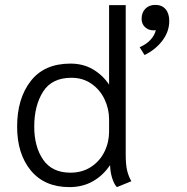

<svg xmlns="http://www.w3.org/2000/svg" viewBox="-20 -755 763 785"><path d="M551 -562Q579 -574 596 -593Q613 -612 617 -632Q614 -631 607 -631Q587 -631 573 -644Q559 -657 559 -678Q559 -704 574.5 -719.5Q590 -735 615 -735Q642 -735 657 -717.5Q672 -700 672 -669Q672 -626 644 -589Q616 -552 571 -530ZM430 -80Q402 -38 360 -14Q318 10 264 10Q162 10 106 -58Q50 -126 50 -237Q50 -352 105.5 -423.5Q161 -495 268 -495Q320 -495 360 -471.5Q400 -448 426 -409V-734H494V-123Q494 -81 500 -57Q506 -33 517 -14L458 10Q447 -1 439 -25.5Q431 -50 430 -80ZM426 -217V-267Q426 -310 407.5 -349Q389 -388 354 -412.5Q319 -437 272 -437Q192 -437 156 -380Q120 -323 120 -237Q120 -155 156.5 -102Q193 -49 268 -49Q316 -49 352 -72.5Q388 -96 407 -134.5Q426 -173 426 -217Z"/></svg>

Font: Niramit Light
Style: Regular
Weight: 300
Designer: Katatrad Aksorn Co.,Ltd.
Foundry: Cadson Demak Co.,Ltd.
Version: Version 1.000; ttfautohint (v1.6)